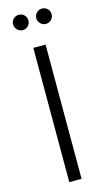

<svg xmlns="http://www.w3.org/2000/svg" viewBox="-134 -924 532 967"><g transform="rotate(-15 132.0 -440.0)"><path d="M153 -840Q153 -857 165 -868.5Q177 -880 193 -880Q210 -880 221.5 -868.5Q233 -857 233 -840Q233 -824 221.5 -812Q210 -800 193 -800Q177 -800 165 -812Q153 -824 153 -840ZM100 -700H164V0H100ZM32 -840Q32 -857 44 -868.5Q56 -880 72 -880Q89 -880 100.5 -868.5Q112 -857 112 -840Q112 -824 100.5 -812Q89 -800 72 -800Q56 -800 44 -812Q32 -824 32 -840Z"/></g></svg>

Font: Oak Sans Light
Style: Regular
Weight: 400
Designer: Erik Kennedy, Walven
Foundry: Erik Kennedy, Walven
Version: Version 1.100;Glyphs 3.1.2 (3151)